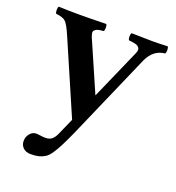

<svg xmlns="http://www.w3.org/2000/svg" viewBox="-123 -534 791 864"><g transform="rotate(20 272.0 -101.5)"><path d="M69.8 185.1Q69.8 167 81.8 151.9Q93.8 136.7 111.8 136.2Q119.6 136.2 132.6 138.2Q145.5 140.1 157.2 140.1Q176.3 140.1 188.2 129.9Q200.2 119.6 209 98.1L242.2 22.9L90.8 -327.1Q70.8 -373.5 57.6 -385.7Q44.4 -397.9 12.2 -400.9Q7.8 -405.3 7.8 -418Q7.8 -430.7 12.2 -435.1Q52.2 -433.1 112.8 -433.1Q164.6 -433.1 238.8 -435.1Q243.2 -430.7 243.2 -418Q243.2 -405.3 238.8 -400.9Q224.1 -399.9 214.8 -397.7Q205.6 -395.5 200.7 -391.4Q195.8 -387.2 193.8 -383.3Q191.9 -379.4 193.8 -371.3Q195.8 -363.3 198 -357.4Q200.2 -351.6 206.1 -338.9L303.2 -116.2L409.2 -356.9Q413.1 -365.7 413.6 -372.6Q414.1 -379.4 410.9 -383.8Q407.7 -388.2 403.3 -391.4Q398.9 -394.5 391.1 -396.2Q383.3 -397.9 377 -398.9Q370.6 -399.9 360.8 -400.9Q356.4 -405.3 356.4 -418Q356.4 -430.7 360.8 -435.1Q431.2 -433.1 461.9 -433.1Q487.3 -433.1 533.2 -435.1Q537.6 -430.7 537.6 -418Q537.6 -405.3 533.2 -400.9Q478.5 -395.5 452.1 -337.9L272 74.2Q252.4 117.7 239.5 142.8Q226.6 168 213.6 187.5Q200.7 207 187 215.6Q173.3 224.1 157.7 228Q142.1 231.9 119.1 231.9Q95.7 231.9 82.3 218.3Q68.8 204.6 69.8 185.1Z"/></g></svg>

Font: Common Serif SemiBold
Style: Regular
Weight: 600
Designer: Philipp H. Poll, Khaled Hosny
Foundry: Stefan Peev, Context Ltd.
Version: Version 1.026